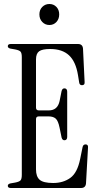

<svg xmlns="http://www.w3.org/2000/svg" viewBox="-20 -940 493 960"><path d="M34 0Q19 0 19 -11Q19 -20 32 -23L55 -27Q76 -31 82.5 -38Q89 -45 89 -66V-654Q89 -675 82.5 -682Q76 -689 55 -693L32 -697Q19 -700 19 -709Q19 -720 34 -720H370Q393 -720 395 -697L403 -531Q405 -514 390 -514Q378 -514 376 -527L370 -564Q359 -632 325 -663.5Q291 -695 231 -695Q191 -695 175.5 -683.5Q160 -672 160 -643V-402Q160 -388 174 -388H224Q268 -388 278 -435L288 -485Q292 -500 305 -498Q316 -496 316 -481V-256Q316 -241 305 -239Q292 -237 288 -252L278 -301Q271 -336 258.5 -347Q246 -358 223 -358H174Q160 -358 160 -344V-93Q160 -57 178.5 -41Q197 -25 246 -25Q296 -25 331.5 -50.5Q367 -76 381 -146L393 -205Q396 -218 408 -218Q422 -218 420 -201L410 -23Q408 0 385 0ZM227 -815Q206 -815 191.5 -830Q177 -845 177 -868Q177 -891 191.5 -905.5Q206 -920 227 -920Q248 -920 262 -905.5Q276 -891 276 -868Q276 -845 262 -830Q248 -815 227 -815Z"/></svg>

Font: Instrument Serif
Style: Regular
Weight: 400
Designer: Rodrigo Fuenzalida
Foundry: fragTYPE
Version: Version 1.000; ttfautohint (v1.8.4.7-5d5b);gftools[0.9.27]